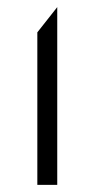

<svg xmlns="http://www.w3.org/2000/svg" viewBox="-20 -520 266 540"><path d="M85 0V-429L141 -500V0Z"/></svg>

Font: Geologica-Sharp
Style: Regular
Weight: 100
Designer: Sindre Bremnes, Frode Helland
Foundry: Monokrom Skriftforlag AS
Version: Version 1.010;gftools[0.9.28]